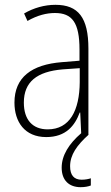

<svg xmlns="http://www.w3.org/2000/svg" viewBox="-20 -559 460 797"><path d="M271 131C271 84 299 44 348 0H347V-357C347 -486 305 -539 210 -539C165 -539 119 -526 80 -503L94 -472C136 -496 174 -505 208 -505C279 -505 310 -466 310 -353V-307L237 -301C111 -291 40 -238 40 -133C40 -54 82 10 172 10C254 10 291 -38 311 -92H313L317 -6C266 38 236 86 236 137C236 189 266 218 315 218C332 218 347 215 357 211V181C349 184 334 187 319 187C287 187 271 168 271 131ZM240 -271 311 -276V-218C310 -101 270 -22 178 -22C115 -22 79 -62 79 -133C79 -219 133 -262 240 -271Z"/></svg>

Font: Noto Sans Thai Looped Condensed ExtraLight
Style: Regular
Weight: 200
Width: 3
Designer: Sasikarn Vongin, Ben Mitchell
Foundry: The Fontpad Ltd
Version: Version 1.001